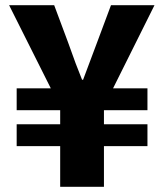

<svg xmlns="http://www.w3.org/2000/svg" viewBox="-20 -717 629 737"><path d="M211 -156H44V-240H211V-294H44V-378H175L15 -697H188L241 -555Q273 -464 295 -411H299L353 -555L406 -697H573L414 -378H546V-294H379V-240H546V-156H379V0H211Z"/></svg>

Font: Nebula Sans Bold
Style: Regular
Weight: 700
Designer: Paul D. Hunt for Adobe (as Source Sans)
Foundry: Nebula Entertainment & Broadcasting LLC
Version: Version 1.010